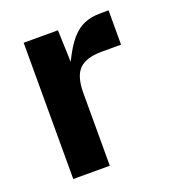

<svg xmlns="http://www.w3.org/2000/svg" viewBox="-100 -584 599 662"><g transform="rotate(-20 199.5 -252.5)"><path d="M57.7 -500H183.4L188.4 -359.7L172.8 -350.7Q199 -410.5 222.3 -443.2Q245.7 -475.9 274 -490.5Q302.3 -505 344 -505H371V-379H300.5Q242.6 -379 217.2 -353.4Q191.8 -327.9 191.8 -267V0H57.7Z"/></g></svg>

Font: TASA Orbiter VF Text
Style: Regular
Weight: 400
Designer: Weizhong Zhang
Foundry: 本地遙控
Version: Version 1.001;Glyphs 3.2 (3192)